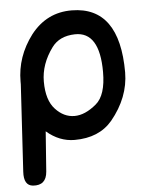

<svg xmlns="http://www.w3.org/2000/svg" viewBox="-51 -548 629 793"><g transform="rotate(-5 263.0 -151.5)"><path d="M276.4 -505.4Q473.6 -503.9 473.6 -231Q473.1 -127.4 398.4 -36.6Q343.3 28.8 241.7 28.8Q178.7 28.8 125.5 -17.1L113.3 148.9Q108.9 206.1 53.7 201.7Q15.1 198.2 18.6 141.1L39.6 -212.4Q39.6 -216.3 40 -219.7Q40 -225.1 40 -231Q40 -334 105.5 -420.9Q171.9 -506.3 276.4 -505.4ZM280.3 -405.8Q216.3 -404.3 184.6 -361.3Q135.7 -294.9 135.7 -222.2Q135.7 -145 170.9 -107.4Q205.6 -69.8 250 -69.8Q293.9 -69.8 340.8 -109.4Q382.8 -144.5 382.8 -240.7Q382.8 -408.2 280.3 -405.8Z"/></g></svg>

Font: Comic Relief
Style: Regular
Weight: 400
Designer: Jeff Davis
Foundry: Loudifier
Version: Version 1.0